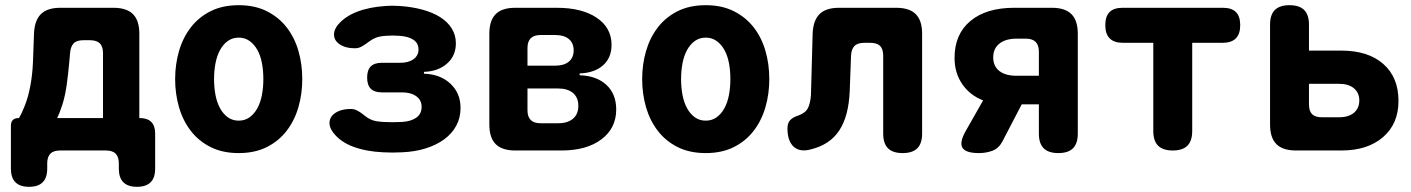

<svg xmlns="http://www.w3.org/2000/svg" viewBox="-20 -580 5440 740"><path d="M92 140Q57 140 39.5 122.5Q22 105 22 70V-95Q22 -110 29.5 -117.5Q37 -125 52 -125H53Q64 -143 76.5 -175Q89 -207 97 -249.5Q105 -292 107 -340L111 -450Q113 -501 137.5 -525.5Q162 -550 213 -550H417Q468 -550 492.5 -525.5Q517 -501 517 -450V-125H518Q548 -125 563 -110Q578 -95 578 -65V70Q578 105 560.5 122.5Q543 140 508 140Q473 140 455.5 122.5Q438 105 438 70V50Q438 25 426 12.5Q414 0 388 0H212Q186 0 174 12.5Q162 25 162 50V70Q162 105 144.5 122.5Q127 140 92 140ZM377 -375Q377 -401 364.5 -413Q352 -425 327 -425H301Q275 -425 263.5 -412.5Q252 -400 250 -375L247 -341Q243 -295 237 -252.5Q231 -210 220.5 -177Q210 -144 200 -125H377Z M900 10Q838 10 792 -13Q746 -36 715.5 -75.5Q685 -115 670 -166.5Q655 -218 655 -275Q655 -332 670 -383.5Q685 -435 715.5 -474.5Q746 -514 792 -537Q838 -560 900 -560Q962 -560 1008 -537Q1054 -514 1084.5 -475Q1115 -436 1130 -384.5Q1145 -333 1145 -275Q1145 -218 1130 -166.5Q1115 -115 1084.5 -75.5Q1054 -36 1008 -13Q962 10 900 10ZM900 -115Q924 -115 942 -128Q960 -141 972 -163Q984 -185 989.5 -214Q995 -243 995 -275Q995 -308 989.5 -337Q984 -366 972 -387.5Q960 -409 942 -422Q924 -435 900 -435Q876 -435 858 -422Q840 -409 828 -387Q816 -365 810.5 -336Q805 -307 805 -275Q805 -243 810.5 -214Q816 -185 828 -163Q840 -141 858 -128Q876 -115 900 -115Z M1283 -485Q1310 -517 1357 -535Q1404 -553 1467 -557Q1480 -558 1493 -558Q1506 -558 1519 -557Q1567 -554 1607.5 -543Q1648 -532 1676.5 -514Q1705 -496 1721 -470.5Q1737 -445 1737 -413Q1737 -365 1703 -335Q1669 -305 1614 -303V-296Q1677 -294 1716 -257.5Q1755 -221 1755 -164Q1755 -126 1738.5 -95.5Q1722 -65 1692 -43Q1662 -21 1620.5 -8Q1579 5 1529 7Q1511 8 1493 8Q1475 8 1457 7Q1391 4 1341.5 -14.5Q1292 -33 1265 -68Q1251 -86 1250 -102.5Q1249 -119 1258 -131.5Q1267 -144 1286 -152Q1305 -160 1332 -160Q1344 -160 1353.5 -155.5Q1363 -151 1371.5 -145Q1380 -139 1388.5 -132Q1397 -125 1408 -120Q1418 -115 1430 -113Q1442 -111 1457 -110Q1475 -109 1493 -109Q1511 -109 1529 -110Q1564 -112 1584.5 -126.5Q1605 -141 1605 -168Q1605 -194 1584.5 -209Q1564 -224 1529 -224H1452Q1423 -224 1409 -238Q1395 -252 1395 -281Q1395 -310 1409 -324Q1423 -338 1452 -338H1523Q1555 -338 1574 -352Q1593 -366 1593 -389Q1593 -414 1573 -427Q1553 -440 1519 -442Q1506 -443 1493 -443Q1480 -443 1467 -442Q1454 -441 1443.5 -439Q1433 -437 1425 -433Q1414 -428 1405 -421.5Q1396 -415 1387.5 -409Q1379 -403 1369.5 -398.5Q1360 -394 1348 -394Q1321 -394 1302.5 -402Q1284 -410 1275 -422.5Q1266 -435 1267.5 -451.5Q1269 -468 1283 -485Z M1966 0Q1915 0 1890.5 -24.5Q1866 -49 1866 -100V-450Q1866 -501 1890.5 -525.5Q1915 -550 1966 -550H2126Q2223 -550 2280 -511.5Q2337 -473 2337 -407Q2337 -357 2304 -328Q2271 -299 2214 -297V-290Q2279 -288 2317 -253Q2355 -218 2355 -158Q2355 -86 2298 -43Q2241 0 2144 0ZM2013 -239V-155Q2013 -130 2025.5 -117.5Q2038 -105 2063 -105H2131Q2168 -105 2188.5 -122.5Q2209 -140 2209 -172Q2209 -204 2188.5 -221.5Q2168 -239 2131 -239ZM2063 -445Q2038 -445 2025.5 -432.5Q2013 -420 2013 -395V-327H2121Q2154 -327 2172.5 -342.5Q2191 -358 2191 -386Q2191 -414 2172.5 -429.5Q2154 -445 2121 -445Z M2700 10Q2638 10 2592 -13Q2546 -36 2515.5 -75.5Q2485 -115 2470 -166.5Q2455 -218 2455 -275Q2455 -332 2470 -383.5Q2485 -435 2515.5 -474.5Q2546 -514 2592 -537Q2638 -560 2700 -560Q2762 -560 2808 -537Q2854 -514 2884.5 -475Q2915 -436 2930 -384.5Q2945 -333 2945 -275Q2945 -218 2930 -166.5Q2915 -115 2884.5 -75.5Q2854 -36 2808 -13Q2762 10 2700 10ZM2700 -115Q2724 -115 2742 -128Q2760 -141 2772 -163Q2784 -185 2789.5 -214Q2795 -243 2795 -275Q2795 -308 2789.5 -337Q2784 -366 2772 -387.5Q2760 -409 2742 -422Q2724 -435 2700 -435Q2676 -435 2658 -422Q2640 -409 2628 -387Q2616 -365 2610.5 -336Q2605 -307 2605 -275Q2605 -243 2610.5 -214Q2616 -185 2628 -163Q2640 -141 2658 -128Q2676 -115 2700 -115Z M3112 -450Q3114 -501 3138.5 -525.5Q3163 -550 3214 -550H3434Q3485 -550 3509.5 -525.5Q3534 -501 3534 -450V-65Q3534 -27 3515.5 -8.5Q3497 10 3459 10Q3421 10 3402.5 -8.5Q3384 -27 3384 -65V-365Q3384 -391 3372 -403Q3360 -415 3334 -415H3311Q3285 -415 3273 -402.5Q3261 -390 3260 -365L3255 -230Q3253 -181 3243 -143Q3233 -105 3214.5 -77Q3196 -49 3168.5 -31Q3141 -13 3104 -4Q3062 7 3038.5 -15Q3015 -37 3015 -85Q3015 -105 3025 -116.5Q3035 -128 3060 -136Q3073 -141 3082 -148.5Q3091 -156 3096 -168Q3101 -180 3103.5 -195.5Q3106 -211 3106 -230Z M3753 10Q3702 10 3689.5 -10.5Q3677 -31 3702 -75L3769 -193Q3718 -213 3688.5 -256Q3659 -299 3659 -357Q3659 -448 3720 -499Q3781 -550 3889 -550H4034Q4085 -550 4109.5 -525.5Q4134 -501 4134 -450V-65Q4134 -27 4115.5 -8.5Q4097 10 4059 10Q4021 10 4002.5 -8.5Q3984 -27 3984 -65V-178H3918L3843 -34Q3829 -8 3805 1Q3781 10 3753 10ZM3984 -381Q3984 -406 3971.5 -418.5Q3959 -431 3934 -431H3898Q3856 -431 3832 -412Q3808 -393 3808 -359Q3808 -325 3831.5 -306.5Q3855 -288 3898 -288H3984Z M4425 -415H4308Q4274 -415 4257 -432Q4240 -449 4240 -483Q4240 -517 4256.5 -533.5Q4273 -550 4307 -550H4693Q4727 -550 4743.5 -533.5Q4760 -517 4760 -483Q4760 -449 4743 -432Q4726 -415 4692 -415H4575V-75Q4575 -37 4556.5 -18.5Q4538 0 4500 0Q4462 0 4443.5 -18.5Q4425 -37 4425 -75Z M4975 0Q4924 0 4899.5 -24.5Q4875 -49 4875 -100V-485Q4875 -523 4893.5 -541.5Q4912 -560 4950 -560Q4988 -560 5006.5 -541.5Q5025 -523 5025 -485V-385H5149Q5253 -385 5311.5 -333.5Q5370 -282 5370 -191Q5370 -103 5310.5 -51.5Q5251 0 5150 0ZM5025 -178Q5025 -152 5037 -140Q5049 -128 5075 -128H5140Q5178 -128 5198.5 -145.5Q5219 -163 5219 -193Q5219 -222 5198.5 -239.5Q5178 -257 5140 -257H5025Z"/></svg>

Font: Maple Mono ExtraBold
Style: Regular
Weight: 800
Monospace: yes
Designer: subframe7536
Version: Version 7.000